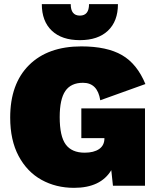

<svg xmlns="http://www.w3.org/2000/svg" viewBox="-20 -893 762 923"><path d="M371 -372H677V0H523L515 -75Q464 10 336 10Q249 10 179.5 -28.5Q110 -67 69.5 -143Q29 -219 29 -328Q29 -490 119.5 -580Q210 -670 371 -670Q494 -670 566.5 -628Q639 -586 679 -489L462 -411Q449 -495 379 -495Q321 -495 294 -455.5Q267 -416 267 -330Q267 -238 296 -198.5Q325 -159 387 -159Q431 -159 456.5 -176.5Q482 -194 482 -228V-229H371ZM364 -700Q277 -700 229 -745.5Q181 -791 181 -873H320Q320 -818 364 -818Q408 -818 408 -873H547Q547 -791 499 -745.5Q451 -700 364 -700Z"/></svg>

Font: Work Sans Black
Style: Regular
Weight: 900
Designer: Wei Huang
Foundry: Wei Huang
Version: Version 1.500